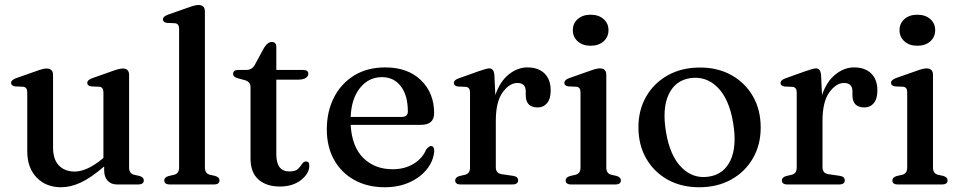

<svg xmlns="http://www.w3.org/2000/svg" viewBox="-20 -758 3944 789"><path d="M92 -136.5V-378.5Q92 -399.5 75.5 -401.5L42 -403Q25.5 -405.5 25.5 -417.5Q25.5 -429 45.5 -436.5L128 -465.5Q157.5 -476.5 171 -476.5Q198 -476.5 198 -450V-152.5Q198 -102.5 222.2 -77.8Q246.5 -53 287 -53Q311.5 -53 340.2 -66Q369 -79 402 -106.5L405 -109V-378.5Q405 -399.5 388.5 -401.5L354.5 -403Q338.5 -405.5 338.5 -417.5Q338.5 -429 358.5 -436.5L440.5 -465.5Q471 -476.5 484.5 -476.5Q510.5 -476.5 510.5 -450V-70Q510.5 -45 530.5 -40L553 -35Q571 -29.5 571 -17Q571 0 547.5 0H460.5Q436.5 0 422.2 -15.5Q408 -31 408 -59V-74Q353.5 -27 311.8 -7.8Q270 11.5 231.5 11.5Q169 11.5 130.5 -28.5Q92 -68.5 92 -136.5Z M822 -711V-70Q822 -45 842 -40L864.5 -35Q882 -29.5 882 -17Q882 0 859 0H677.5Q655 0 655 -17Q655 -29 672.5 -34.5L696 -40Q716 -45 716 -69.5V-639.5Q716 -660.5 699.5 -662.5L666 -664Q649.5 -666.5 649.5 -678.5Q649.5 -690 669.5 -697.5L752 -726.5Q781.5 -737.5 795 -737.5Q822 -737.5 822 -711Z M986.5 -428.5 960.5 -435.5Q947.5 -439 942.8 -443.5Q938 -448 938 -454.5Q938 -470.5 958.5 -470.5H990.5Q1015.5 -470.5 1026.5 -490.5L1066 -563Q1080.5 -585.5 1097 -585.5Q1115.5 -585.5 1115.5 -564.5V-470.5H1225.5Q1247 -470.5 1247 -455Q1247 -444.5 1236.2 -437.5Q1225.5 -430.5 1202.5 -430.5H1115.5V-124Q1115.5 -53.5 1169 -53.5Q1194 -53.5 1204.5 -63.8Q1215 -74 1221.2 -84.2Q1227.5 -94.5 1238 -94.5Q1251 -94.5 1251 -77Q1251 -45 1217 -18.2Q1183 8.5 1130 8.5Q1075 8.5 1042.2 -20.2Q1009.5 -49 1009.5 -107V-399.5Q1009.5 -422 986.5 -428.5Z M1764 -293Q1764 -245 1710 -245H1421Q1426 -155 1473 -108.8Q1520 -62.5 1593.5 -62.5Q1643 -62.5 1679.5 -84.8Q1716 -107 1731 -143Q1742.5 -158 1751.5 -158Q1758.5 -158 1761.5 -152Q1764.5 -146 1764.5 -138Q1761.5 -97 1734.5 -63Q1707.5 -29 1662.8 -8.8Q1618 11.5 1561 11.5Q1490.5 11.5 1436.8 -18Q1383 -47.5 1353 -101Q1323 -154.5 1323 -226.5Q1323 -299.5 1352.2 -357Q1381.5 -414.5 1435.2 -447.8Q1489 -481 1563.5 -481Q1655.5 -481 1709.8 -428.5Q1764 -376 1764 -293ZM1549.5 -441Q1495 -441 1459.5 -396.8Q1424 -352.5 1421 -277.5H1631Q1656 -277.5 1656 -299.5Q1656 -366 1627.2 -403.5Q1598.5 -441 1549.5 -441Z M2011.5 -450.5 2015.5 -367.5Q2034.5 -423 2070.5 -452Q2106.5 -481 2147 -481Q2192.5 -481 2217.8 -456Q2243 -431 2243 -386.5Q2243 -352 2228.2 -334.2Q2213.5 -316.5 2190 -316.5Q2140.5 -316.5 2140.5 -366.5V-383.5Q2140 -417 2106 -417Q2073.5 -417 2045.5 -378.5Q2017.5 -340 2017.5 -261.5V-70Q2017.5 -45.5 2043 -42L2088 -35.5Q2109 -32.5 2109 -17Q2109 0 2085.5 0H1873Q1850.5 0 1850.5 -17Q1850.5 -29 1868 -34.5L1891.5 -40Q1911.5 -45 1911.5 -69.5V-378Q1911.5 -399 1895 -401L1861.5 -402.5Q1845 -405 1845 -417Q1845 -429 1865 -436L1946 -465Q1966 -472 1975.8 -474.5Q1985.5 -477 1991 -477Q2009 -477 2011.5 -450.5Z M2407 -570Q2374.5 -570 2354.2 -588Q2334 -606 2334 -634Q2334 -662 2354.2 -679.8Q2374.5 -697.5 2407 -697.5Q2440 -697.5 2460.2 -679.8Q2480.5 -662 2480.5 -634Q2480.5 -606 2460.2 -588Q2440 -570 2407 -570ZM2471.5 -450.5V-70Q2471.5 -45 2491.5 -40L2514 -35Q2531.5 -29.5 2531.5 -17Q2531.5 0 2508.5 0H2327Q2304.5 0 2304.5 -17Q2304.5 -29 2322 -34.5L2345.5 -40Q2365.5 -45 2365.5 -69.5V-379Q2365.5 -400 2349 -401.5L2315.5 -403Q2299 -405.5 2299 -417.5Q2299 -429.5 2319 -437L2401.5 -466Q2431 -477 2444.5 -477Q2471.5 -477 2471.5 -450.5Z M2856.5 -480.5Q2930 -480.5 2986.2 -449Q3042.5 -417.5 3074.2 -362Q3106 -306.5 3106 -234Q3106 -163 3074 -107.5Q3042 -52 2985 -20.2Q2928 11.5 2853 11.5Q2779.5 11.5 2723.2 -20Q2667 -51.5 2635.2 -107.2Q2603.5 -163 2603.5 -235Q2603.5 -306 2635.5 -361.5Q2667.5 -417 2724.5 -448.8Q2781.5 -480.5 2856.5 -480.5ZM2892 -32Q2954.5 -41 2981.8 -99.2Q3009 -157.5 2992.5 -254.5Q2976 -352 2928.8 -399Q2881.5 -446 2817.5 -437Q2755 -428 2727.8 -369.8Q2700.5 -311.5 2717 -214.5Q2733.5 -117 2780.8 -69.8Q2828 -22.5 2892 -32Z M3354 -450.5 3358 -367.5Q3377 -423 3413 -452Q3449 -481 3489.5 -481Q3535 -481 3560.2 -456Q3585.5 -431 3585.5 -386.5Q3585.5 -352 3570.8 -334.2Q3556 -316.5 3532.5 -316.5Q3483 -316.5 3483 -366.5V-383.5Q3482.5 -417 3448.5 -417Q3416 -417 3388 -378.5Q3360 -340 3360 -261.5V-70Q3360 -45.5 3385.5 -42L3430.5 -35.5Q3451.5 -32.5 3451.5 -17Q3451.5 0 3428 0H3215.5Q3193 0 3193 -17Q3193 -29 3210.5 -34.5L3234 -40Q3254 -45 3254 -69.5V-378Q3254 -399 3237.5 -401L3204 -402.5Q3187.5 -405 3187.5 -417Q3187.5 -429 3207.5 -436L3288.5 -465Q3308.5 -472 3318.2 -474.5Q3328 -477 3333.5 -477Q3351.5 -477 3354 -450.5Z M3749.5 -570Q3717 -570 3696.8 -588Q3676.5 -606 3676.5 -634Q3676.5 -662 3696.8 -679.8Q3717 -697.5 3749.5 -697.5Q3782.5 -697.5 3802.8 -679.8Q3823 -662 3823 -634Q3823 -606 3802.8 -588Q3782.5 -570 3749.5 -570ZM3814 -450.5V-70Q3814 -45 3834 -40L3856.5 -35Q3874 -29.5 3874 -17Q3874 0 3851 0H3669.5Q3647 0 3647 -17Q3647 -29 3664.5 -34.5L3688 -40Q3708 -45 3708 -69.5V-379Q3708 -400 3691.5 -401.5L3658 -403Q3641.5 -405.5 3641.5 -417.5Q3641.5 -429.5 3661.5 -437L3744 -466Q3773.5 -477 3787 -477Q3814 -477 3814 -450.5Z"/></svg>

Font: Fraunces 9pt S000
Style: Regular
Weight: 400
Version: Version 1.000; ttfautohint (v1.8.3)